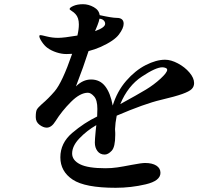

<svg xmlns="http://www.w3.org/2000/svg" viewBox="-20 -839 1040 913"><path d="M903 -444Q903 -427 891.5 -415.5Q880 -404 846.5 -392Q813 -380 745 -364Q668 -346 535 -289Q528 -254 527 -225Q528 -219 528 -207V-197Q528 -140 511 -122Q494 -104 478 -104Q456 -104 443.5 -120.5Q431 -137 431 -161Q431 -175 435 -217L438 -244Q393 -218 358 -181.5Q323 -145 323 -109Q323 -77 360.5 -58Q398 -39 481 -39Q511 -39 538 -43Q565 -47 606 -55Q653 -64 670 -64Q704 -64 723.5 -51.5Q743 -39 743 -17Q743 21 673 37.5Q603 54 530 54Q384 54 325.5 15Q267 -24 267 -91Q267 -159 323.5 -207Q380 -255 442 -285L443 -321Q443 -363 427.5 -380.5Q412 -398 398 -398Q361 -398 317.5 -354.5Q274 -311 244 -263Q225 -232 202 -232Q186 -232 168 -245.5Q150 -259 150 -282Q150 -308 155 -317.5Q160 -327 179 -344Q210 -370 240 -405Q276 -447 323 -583Q311 -582 296 -582Q273 -582 248.5 -590Q224 -598 206 -611Q192 -621 179.5 -639.5Q167 -658 167 -667Q167 -670 168.5 -671Q170 -672 173 -672Q177 -672 203 -665.5Q229 -659 256 -659Q284 -659 348 -670Q355 -699 355 -723Q355 -755 339 -772Q332 -780 321.5 -786.5Q311 -793 311 -796Q311 -803 329.5 -811Q348 -819 375 -819Q401 -819 426 -805Q451 -791 454 -767Q513 -754 535 -754Q568 -754 568 -726Q568 -705 545.5 -675Q523 -645 459 -616Q429 -603 401 -596Q378 -524 341 -428Q374 -461 413 -461Q455 -461 480 -429Q505 -397 516 -337Q537 -405 580 -454.5Q623 -504 673 -529.5Q723 -555 765 -555Q793 -555 826 -537.5Q859 -520 881 -494Q903 -468 903 -444ZM432 -691Q480 -708 480 -726Q480 -735 473 -742Q466 -749 453 -750Q451 -738 443.5 -719Q436 -700 432 -691ZM775 -507Q775 -513 767.5 -516Q760 -519 752 -519Q721 -519 655 -475Q588 -431 552 -344Q636 -390 674 -413Q712 -436 743.5 -465Q775 -494 775 -507Z"/></svg>

Font: Shippori Antique
Style: Regular
Weight: 400
Designer: FONTDASU
Foundry: FONTDASU / Google Inc. / but / Adobe
Version: Version 2.001